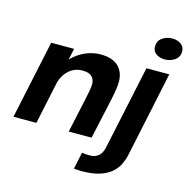

<svg xmlns="http://www.w3.org/2000/svg" viewBox="-137 -895 1231 1255"><g transform="rotate(15 479.0 -267.0)"><path d="M4 0 117 -531H272L255.5 -454.5Q294 -495 344.8 -518Q395.5 -541 450.5 -541Q530.5 -541 570.5 -502.2Q610.5 -463.5 610.5 -397.5Q610.5 -366.5 602.2 -322.2Q594 -278 579 -211L532.5 0H378L427 -225.5Q436 -267.5 440.8 -293.8Q445.5 -320 445.5 -338.5Q445.5 -369.5 426.5 -389Q407.5 -408.5 362.5 -408.5Q311.5 -408.5 273.8 -376.2Q236 -344 221 -292L159 0ZM861.5 -617.5Q827 -617.5 802.8 -634.5Q778.5 -651.5 778.5 -683Q778.5 -721.5 808 -742.2Q837.5 -763 875.5 -763Q909.5 -763 934 -746Q958.5 -729 958.5 -697.5Q958.5 -659 928.8 -638.2Q899 -617.5 861.5 -617.5ZM524 228.5Q508.5 228.5 495.2 227.2Q482 226 473.5 225L498 111Q507 113 519.5 114.2Q532 115.5 547.5 115.5Q579 115.5 598 104Q617 92.5 626.5 75.5Q636 58.5 639.5 42L761.5 -531H916L794 46.5Q787 79 771.8 111.2Q756.5 143.5 726.8 170Q697 196.5 647.8 212.5Q598.5 228.5 524 228.5Z"/></g></svg>

Font: Epilogue
Style: Bold Italic
Weight: 700
Italic angle: -12°
Designer: Tyler Finck
Foundry: Etcetera Type Co
Version: Version 2.111; ttfautohint (v1.8.3)